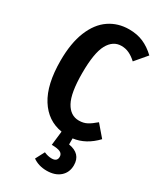

<svg xmlns="http://www.w3.org/2000/svg" viewBox="-236 -791 952 1129"><g transform="rotate(30 240.0 -226.5)"><path d="M322 14V55Q408 69 408 147Q408 196 374.5 225.5Q341 255 284 255Q230 255 190 227L222 166Q249 178 274 178Q311 178 311 146Q311 126 293 117Q275 108 235 108L246 12Q146 -4 89 -94.5Q32 -185 32 -347Q32 -466 65 -547Q98 -628 156.5 -668Q215 -708 291 -708Q345 -708 387.5 -689.5Q430 -671 469 -634L402 -555Q377 -578 352.5 -589.5Q328 -601 300 -601Q243 -601 211 -542.5Q179 -484 179 -347Q179 -213 211 -154Q243 -95 301 -95Q332 -95 355.5 -107.5Q379 -120 409 -146L475 -69Q407 3 322 14Z"/></g></svg>

Font: Fira Sans Extra Condensed SemiBold
Style: Regular
Weight: 600
Width: 1
Designer: Carrois Corporate & Edenspiekermann AG
Foundry: Carrois Corporate GbR & Edenspiekermann AG
Version: Version 4.203